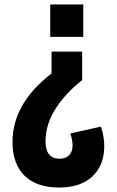

<svg xmlns="http://www.w3.org/2000/svg" viewBox="-20 -659 525 860"><path d="M353 -494H205V-639H353ZM348 -300C298 -261 258 -218 229 -172C199 -125 184 -77 184 -26C184 26 205 52 247 52C265 52 279 47 290 36C300 25 305 11 305 -7C305 -23 302 -41 295 -61L432 -92C442 -62 447 -33 447 -5C447 53 429 98 394 131C359 164 309 181 244 181C177 181 126 163 90 128C54 93 36 42 36 -23C36 -138 94 -240 211 -330V-428H348Z"/></svg>

Font: Oswald SemiBold
Style: Regular
Weight: 400
Version: Version